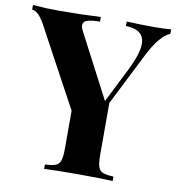

<svg xmlns="http://www.w3.org/2000/svg" viewBox="-87 -780 789 853"><g transform="rotate(10 307.5 -354.0)"><path d="M616.7 -708.5V-688.5Q570.3 -670.4 521 -573.2L402.8 -338.9V-106Q402.8 -68.4 408.4 -51.3Q414.1 -34.2 429.2 -27.8Q444.3 -21.5 477.5 -20V0Q424.3 -2.9 323.7 -2.9Q217.8 -2.9 168.5 0V-20Q202.1 -21.5 217.3 -27.8Q232.4 -34.2 238 -51.3Q243.7 -68.4 243.7 -106V-275.9L51.3 -631.8Q20.5 -687.5 -6.8 -687.5V-708.5Q51.8 -703.6 111.3 -703.6Q204.1 -703.6 299.3 -708.5V-687.5Q263.7 -687.5 243.7 -681.4Q223.6 -675.3 223.6 -657.7Q223.6 -648.4 230 -635.7L382.3 -343.8L460 -499Q499.5 -577.6 499.5 -622.1Q499.5 -686 416 -688.5V-708.5Q484.4 -705.6 540.5 -705.6Q586.9 -705.6 616.7 -708.5Z"/></g></svg>

Font: TypoPRO Playfair Display SC
Style: Bold
Weight: 700
Designer: Claus Eggers Sørensen
Foundry: Claus Eggers Sørensen
Version: Version 1.004;PS 001.004;hotconv 1.0.70;makeotf.lib2.5.58329